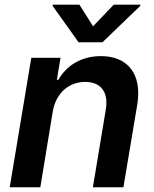

<svg xmlns="http://www.w3.org/2000/svg" viewBox="-20 -789 650 809"><path d="M202.4 -319.6C216.3 -398.4 271.3 -443.9 338.8 -443.9C405.9 -443.9 437.9 -399.9 425.8 -327.4L371.4 0H500L558.2 -347.3C579.9 -478.3 517 -552.6 405.5 -552.6C323.9 -552.6 260.3 -513.8 226.2 -452.8H219.5L235.1 -545.5H111.9L21 0H149.9ZM201.7 -764.2 311.1 -610.8H411.6L571 -764.2L571.7 -769.2H459.2L372.2 -678.3L314.6 -769.2H202.4Z"/></svg>

Font: Margiela Sans Semi Bold
Style: Italic
Weight: 600
Italic angle: -9.39999°
Designer: Stefan Endress, Andreas Faust
Version: Version 1.100;FEAKit 1.0